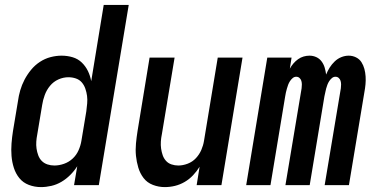

<svg xmlns="http://www.w3.org/2000/svg" viewBox="-20 -755 1540 783"><path d="M147 8Q121 8 97.5 -1Q74 -10 59 -28.5Q44 -47 36.5 -70.5Q29 -94 27 -119Q25 -144 27 -170Q29 -196 33 -221L53 -341Q56 -364 62.5 -386.5Q69 -409 80 -430Q91 -451 106.5 -470Q122 -489 142.5 -502.5Q163 -516 186 -522Q209 -528 231 -528Q255 -528 276.5 -521.5Q298 -515 313.5 -500Q329 -485 338.5 -465.5Q348 -446 352 -424L403 -735H505L383 0H282L295 -77Q283 -58 266.5 -41.5Q250 -25 230.5 -13.5Q211 -2 189.5 3Q168 8 147 8ZM202 -80Q221 -80 241 -87Q261 -94 276.5 -108.5Q292 -123 300.5 -142.5Q309 -162 312 -181L332 -301Q334 -317 335.5 -333Q337 -349 335 -364Q333 -379 328 -393.5Q323 -408 313.5 -419Q304 -430 289.5 -435Q275 -440 259 -440Q238 -440 218 -431Q198 -422 184 -405Q170 -388 162.5 -367.5Q155 -347 152 -327L132 -207Q129 -192 128 -177.5Q127 -163 129 -149Q131 -135 136 -121.5Q141 -108 150.5 -98.5Q160 -89 173.5 -84.5Q187 -80 202 -80Z M652 8Q627 8 603.5 -1Q580 -10 565.5 -29Q551 -48 544 -71.5Q537 -95 534.5 -119.5Q532 -144 534.5 -170Q537 -196 541 -221L590 -520H692L640 -207Q637 -193 636 -178Q635 -163 637 -149Q639 -135 643.5 -122Q648 -109 657 -99Q666 -89 679.5 -84.5Q693 -80 707 -80Q726 -80 745.5 -87.5Q765 -95 779 -110Q793 -125 801 -143.5Q809 -162 812 -181L868 -520H969L883 0H782L794 -75Q783 -57 767.5 -40.5Q752 -24 733 -13Q714 -2 693.5 3Q673 8 652 8Z M984 0 1070 -520H1169L1162 -475Q1168 -486 1176.5 -496Q1185 -506 1195.5 -513.5Q1206 -521 1218 -524.5Q1230 -528 1242 -528Q1257 -528 1270 -522Q1283 -516 1291.5 -504.5Q1300 -493 1304 -479.5Q1308 -466 1310 -451Q1316 -466 1324.5 -479.5Q1333 -493 1345 -504.5Q1357 -516 1372 -522Q1387 -528 1402 -528Q1418 -528 1432 -521Q1446 -514 1454 -501.5Q1462 -489 1466 -474Q1470 -459 1471 -443Q1472 -427 1470.5 -411Q1469 -395 1466 -379L1403 0H1304L1370 -395Q1371 -403 1371 -410.5Q1371 -418 1369 -425Q1367 -432 1361.5 -437Q1356 -442 1348 -442Q1340 -442 1333.5 -436.5Q1327 -431 1322.5 -424Q1318 -417 1315 -409Q1312 -401 1310 -393.5Q1308 -386 1306.5 -378Q1305 -370 1303 -362L1243 0H1144L1210 -395Q1211 -403 1211 -410.5Q1211 -418 1209 -425Q1207 -432 1201.5 -437Q1196 -442 1188 -442Q1180 -442 1173.5 -436.5Q1167 -431 1162.5 -424Q1158 -417 1155 -409Q1152 -401 1150 -393.5Q1148 -386 1146 -378Q1144 -370 1143 -362L1083 0Z"/></svg>

Font: Iosevka SS04 Semibold
Style: Italic
Weight: 600
Italic angle: -9°
Monospace: yes
Designer: Belleve Invis
Foundry: Belleve Invis
Version: Version 19.0.0; ttfautohint (v1.8.4)